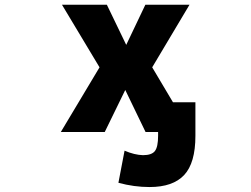

<svg xmlns="http://www.w3.org/2000/svg" viewBox="-20 -544 1040 794"><path d="M502 -358.4 581.1 -524.4H763.7L609.4 -265.6L695.3 -121.1H788.1V17.6Q788.1 129.9 741.7 179.7Q695.3 229.5 598.6 229.5Q534.2 229.5 469.7 211.9L495.1 79.1Q536.1 96.7 571.3 97.7Q607.4 97.7 620.6 80.6Q633.8 63.5 633.8 17.6V2H627H582L498 -171.9L413.1 2H231.4L391.6 -265.6L236.3 -524.4H421.9Z"/></svg>

Font: Gen Shin Gothic Monospace Heavy
Style: Bold
Weight: 800
Designer: [Source Han Sans]
Ryoko NISHIZUKA  (kana & ideographs); Paul D. Hunt (Latin, Greek & Cyrillic); Wenlong ZHANG  (bopomofo
Version: Version 1.002.20150607